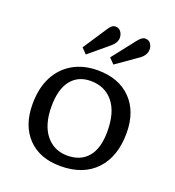

<svg xmlns="http://www.w3.org/2000/svg" viewBox="-143 -896 928 1021"><g transform="rotate(20 321.5 -385.0)"><path d="M313 14Q196 14 129 -55.5Q62 -125 62 -246Q62 -335 94.5 -399Q127 -463 187 -498Q247 -533 328 -533Q447 -533 516 -463Q585 -393 585 -271Q585 -138 513.5 -62Q442 14 313 14ZM329 -51Q404 -51 445 -100Q486 -149 486 -244Q486 -353 439 -410Q392 -467 312 -467Q241 -467 201 -416.5Q161 -366 161 -269Q161 -165 207 -108Q253 -51 329 -51ZM238 -590 209 -620 298 -755Q309 -772 317.5 -778Q326 -784 336 -784Q356 -784 367 -769Q378 -754 378 -735Q378 -706 347 -681ZM394 -590 365 -620 466 -749Q488 -778 506 -778Q528 -778 538 -763Q548 -748 548 -731Q548 -698 514 -674Z"/></g></svg>

Font: Literata 7pt
Style: Regular
Weight: 400
Designer: Latin by Veronika Burian and Jose Scaglione. Greek by Irene Vlachou. Cyrillic by Vera Evstafieva.
Foundry: TypeTogether
Version: Version 3.002